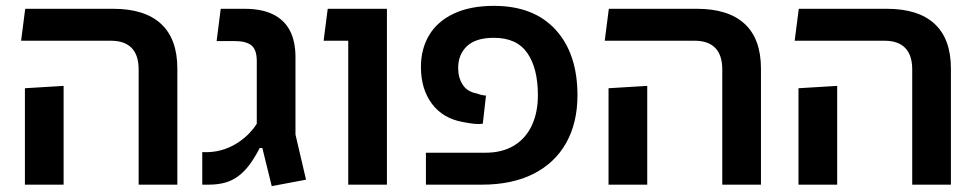

<svg xmlns="http://www.w3.org/2000/svg" viewBox="-20 -630 3327 655"><path d="M453 0V-393Q453 -442 429 -466.5Q405 -491 359 -491H52L66 -600H366Q474 -600 529.5 -548.5Q585 -497 585 -396V0ZM65 0V-329L197 -337V0Z M907 5 875 -125H866Q849 -92 831.5 -68.5Q814 -45 793.5 -29.5Q773 -14 748 -7Q723 0 691 0H670V-111H690Q719 -112 745.5 -121Q772 -130 794 -145Q816 -160 831.5 -176.5Q847 -193 856 -208V-422Q856 -460 838 -475Q820 -490 779 -490H719L733 -600H814Q873 -600 911.5 -581Q950 -562 969 -525.5Q988 -489 988 -435V-171L1024 -17Z M1168 0V-600H1300V0ZM1084 -491 1098 -600H1255V-491Z M1433 0V-109H1636Q1693 -109 1733 -133Q1773 -157 1794 -201.5Q1815 -246 1815 -305Q1815 -397 1779 -449Q1743 -501 1665 -501Q1603 -501 1573 -472.5Q1543 -444 1543 -398Q1543 -365 1558.5 -341Q1574 -317 1607 -311Q1615 -308 1623.5 -306Q1632 -304 1638 -304L1627 -208Q1615 -206 1599 -207.5Q1583 -209 1558 -214Q1491 -226 1453.5 -276Q1416 -326 1416 -402Q1416 -463 1444 -510Q1472 -557 1528 -583.5Q1584 -610 1665 -610Q1801 -610 1875.5 -528.5Q1950 -447 1950 -305Q1950 -211 1911.5 -142.5Q1873 -74 1800 -37Q1727 0 1623 0Z M2444 0V-393Q2444 -442 2420 -466.5Q2396 -491 2350 -491H2043L2057 -600H2357Q2465 -600 2520.5 -548.5Q2576 -497 2576 -396V0ZM2056 0V-329L2188 -337V0Z M3092 0V-393Q3092 -442 3068 -466.5Q3044 -491 2998 -491H2691L2705 -600H3005Q3113 -600 3168.5 -548.5Q3224 -497 3224 -396V0ZM2704 0V-329L2836 -337V0Z"/></svg>

Font: Noto Sans Hebrew Thin SemiBold
Style: Regular
Weight: 600
Version: Version 3.001